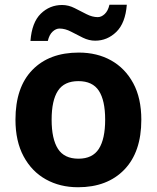

<svg xmlns="http://www.w3.org/2000/svg" viewBox="-20 -777 659 807"><path d="M574 -273.7Q574 -138 502.5 -64Q431 10 308 10Q232.1 10 172.8 -23.1Q113.4 -56.2 79.2 -119.8Q45 -183.4 45 -274Q45 -410 116 -483Q187 -556 311 -556Q388.4 -556 447.2 -523Q506 -490 540 -427.3Q574 -364.5 574 -273.7ZM197 -274Q197 -193 223.5 -151.5Q250 -110 309.9 -110Q369 -110 395.5 -151.5Q422 -193 422 -274Q422 -355 395.5 -395.5Q369 -436 309.5 -436Q250 -436 223.5 -395.5Q197 -355 197 -274ZM108 -605Q114 -683 151.5 -719.5Q189 -756 241 -756Q268 -756 293.5 -743Q319 -730 343.5 -717.5Q368 -705 391 -705Q406 -705 420 -718Q434 -731 440 -757H513Q507 -680 469 -643Q431 -606 380 -606Q354 -606 328.5 -618.5Q303 -631 278.5 -644Q254 -657 230 -657Q215 -657 201 -644Q187 -631 181 -605Z"/></svg>

Font: Noto Sans Tangsa
Style: Regular
Weight: 400
Designer: David Williams
Foundry: Google LLC
Version: Version 1.504